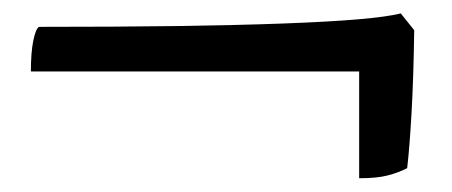

<svg xmlns="http://www.w3.org/2000/svg" viewBox="-20 -433 674 286"><path d="M515 -167.5V-326.5H26Q26 -354.5 29.5 -372Q33 -389.5 38 -393Q153 -393 244 -394.2Q335 -395.5 402.2 -398Q469.5 -400.5 513.2 -404.2Q557 -408 577 -413L597 -388Q596 -316.5 593 -264.2Q590 -212 586.5 -182.5Q574 -176 558 -171.8Q542 -167.5 515 -167.5Z"/></svg>

Font: Texturina Medium
Style: Regular
Weight: 500
Designer: Guillermo Torres Carreño
Foundry: Omnibus-Type
Version: Version 1.003